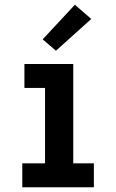

<svg xmlns="http://www.w3.org/2000/svg" viewBox="-20 -790 490 810"><path d="M74 0V-101H170V-419H83V-520H289V-101H376V0ZM216 -576 160 -624 296 -770 365 -710Z"/></svg>

Font: Iosevka Etoile
Style: Bold
Weight: 700
Designer: Belleve Invis
Foundry: Belleve Invis
Version: Version 28.1.0; ttfautohint (v1.8.4)